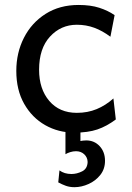

<svg xmlns="http://www.w3.org/2000/svg" viewBox="-20 -528 538 782"><path d="M451.7 -41.5Q414.6 -13.7 376.5 -0.7Q338.4 12.2 283.2 12.2Q217.8 12.2 164.1 -18.3Q110.4 -48.8 78.4 -105.2Q46.4 -161.6 46.4 -239.3Q46.4 -313 77.4 -374Q108.4 -435.1 165.5 -471.4Q222.7 -507.8 300.3 -507.8Q349.1 -507.8 384.5 -496.3Q419.9 -484.9 446.8 -466.3L429.7 -378.4Q397 -402.8 363.8 -415Q330.6 -427.2 293 -427.2Q228 -427.2 183.6 -378.9Q139.2 -330.6 139.2 -244.1Q139.2 -165.5 180.7 -116.9Q222.2 -68.4 293 -68.4Q336.9 -68.4 373.5 -83.5Q410.2 -98.6 441.9 -127ZM246.6 -24.4H307.6V46.4Q312.5 45.4 317.9 44.7Q323.2 43.9 331.1 43.9Q364.3 43.9 386 67.4Q407.7 90.8 407.7 127Q407.7 160.2 388.7 184.3Q369.6 208.5 340.8 221.4Q312 234.4 283.2 234.4Q264.2 234.4 248.3 228.8Q232.4 223.1 217.3 214.8L222.2 166Q242.2 180.7 271 180.7Q293 180.7 314.5 169.9Q335.9 159.2 336.9 131.8Q336.4 112.8 323 100.3Q309.6 87.9 289.6 87.9Q277.8 87.9 266.1 91.6Q254.4 95.2 246.6 100.1Z"/></svg>

Font: Kanchenjunga
Style: Regular
Weight: 400
Designer: Becca Hirsbrunner Spalinger
Foundry: SIL International
Version: Version 2.001